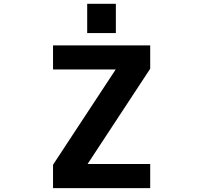

<svg xmlns="http://www.w3.org/2000/svg" viewBox="-20 -966 1040 988"><path d="M428.7 -795.9V-946.3H576.2V-795.9ZM252.9 -732.4H752.9V-612.3L430.7 -122.1H752.9V2H252.9V-118.2L575.2 -608.4H252.9Z"/></svg>

Font: Gen Shin Gothic Monospace Bold
Style: Bold
Weight: 700
Designer: [Source Han Sans]
Ryoko NISHIZUKA  (kana & ideographs); Paul D. Hunt (Latin, Greek & Cyrillic); Wenlong ZHANG  (bopomofo
Version: Version 1.002.20150607